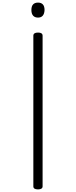

<svg xmlns="http://www.w3.org/2000/svg" viewBox="-20 -535 582 1474"><path d="M272 -285Q307 -285 307 -261V896Q307 907 298 913Q289 919 272 919Q236 919 236 896V-261Q236 -273 245 -279Q254 -285 272 -285ZM272 -515Q296 -515 309 -501Q322 -487 322 -458Q321 -430 308.5 -415Q296 -400 272 -400Q247 -400 234 -415Q221 -430 221 -458Q221 -487 234 -501Q247 -515 272 -515Z"/></svg>

Font: Playwrite BE WAL Light
Style: Regular
Weight: 300
Version: Version 1.002